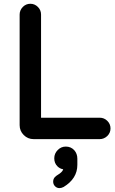

<svg xmlns="http://www.w3.org/2000/svg" viewBox="-20 -718 602 1007"><path d="M83 -61.5V-641.6Q83 -664.1 99.6 -681.6Q116.2 -698.2 139.2 -698.2Q162.1 -698.2 178.7 -681.6Q195.3 -665 195.3 -641.6V-101.6V-100.6Q196.3 -100.6 196.3 -100.6H502.9Q526.4 -100.6 543 -84Q559.6 -67.4 559.6 -44.4Q559.6 -21.5 543 -4.9Q525.4 11.7 502.9 11.7H156.2Q126 11.7 104.5 -9.8Q83 -31.2 83 -61.5ZM195.3 -99.6ZM292 268.6Q278.3 268.6 268.6 258.8Q258.8 249 258.8 234.4Q258.8 215.8 275.4 204.1Q296.9 191.4 305.7 180.7Q309.6 175.8 311.5 169.9Q293.9 167 281.2 154.3Q264.6 137.7 264.6 112.3Q264.6 86.9 283.2 68.4Q300.8 50.8 325.2 50.8Q351.6 50.8 369.1 69.3Q385.7 87.9 385.7 114.3V146.5Q385.7 218.8 313.5 262.7Q301.8 268.6 292 268.6Z"/></svg>

Font: FakePearl
Style: SemiBold
Weight: 400
Version: Version 1.2